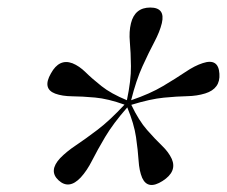

<svg xmlns="http://www.w3.org/2000/svg" viewBox="-20 -788 617 522"><path d="M422 -296Q382 -270.5 366.5 -304.5Q358.5 -323.5 356.8 -351.2Q355 -379 349.8 -415.2Q344.5 -451.5 326 -496Q287.5 -452 266 -415.8Q244.5 -379.5 230.5 -351.8Q216.5 -324 199.5 -305.5Q167.5 -271.5 139 -298Q111.5 -323.5 143.5 -358Q161 -376 186.5 -393Q212 -410 245.2 -435.2Q278.5 -460.5 318.5 -503.5Q274 -519.5 238.5 -522.8Q203 -526 176 -526.2Q149 -526.5 130 -533.5Q94.5 -547 118.5 -588.5Q141 -629.5 177 -616Q195.5 -608.5 212.8 -591.5Q230 -574.5 255.8 -554Q281.5 -533.5 325 -515.5Q336.5 -570 336 -608.2Q335.5 -646.5 333 -674.2Q330.5 -702 336 -724.5Q346.5 -767.5 388.5 -767.5Q430 -767.5 420 -725Q414.5 -702 399.8 -674.2Q385 -646.5 367.5 -608Q350 -569.5 336.5 -515.5Q388 -533 423.2 -554Q458.5 -575 484 -592.2Q509.5 -609.5 531.5 -616.5Q574 -630.5 576.5 -587.5Q579.5 -547 538 -534Q515.5 -527 488.8 -526.5Q462 -526 425.5 -522.5Q389 -519 337 -503Q357.5 -460 380 -434.5Q402.5 -409 420.5 -391.8Q438.5 -374.5 447 -356Q462 -321.5 422 -296ZM328.5 -506.5H329V-507H328.5Z"/></svg>

Font: Fraunces 144pt S050
Style: Italic
Weight: 400
Italic angle: -16°
Version: Version 1.000; ttfautohint (v1.8.3)